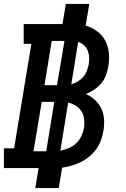

<svg xmlns="http://www.w3.org/2000/svg" viewBox="-24 -858 644 980"><path d="M156 102 173 0H-4V-101H48L136 -634H97V-735H295L312 -838H432L413 -727Q445 -718 471.5 -698.5Q498 -679 513 -651Q528 -623 531.5 -588.5Q535 -554 529 -520Q525 -497 517 -474.5Q509 -452 493.5 -433.5Q478 -415 457.5 -401Q437 -387 414 -378Q440 -367 460.5 -348Q481 -329 493 -304Q505 -279 507 -250Q509 -221 504 -191Q500 -167 491.5 -143Q483 -119 468 -98Q453 -77 433 -60Q413 -43 390 -31.5Q367 -20 342.5 -13Q318 -6 293 -2L276 102ZM203 -423H267L305 -649H240ZM340 -428Q357 -432 373 -442Q389 -452 401 -466Q413 -480 419.5 -497Q426 -514 429 -531Q432 -549 431 -567Q430 -585 423.5 -600.5Q417 -616 404.5 -627.5Q392 -639 375 -644ZM147 -86H212L253 -338H189ZM284 -89Q305 -93 326.5 -102Q348 -111 365 -127Q382 -143 391.5 -164Q401 -185 405 -206Q408 -228 405.5 -250Q403 -272 392 -289.5Q381 -307 363 -318.5Q345 -330 324 -334Z"/></svg>

Font: Iosevka Curly Slab Extended
Style: Bold Italic
Weight: 700
Width: 7
Italic angle: -9°
Monospace: yes
Designer: Belleve Invis
Foundry: Belleve Invis
Version: Version 11.0.0; ttfautohint (v1.8.3)